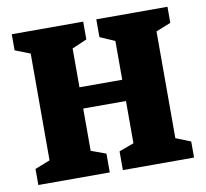

<svg xmlns="http://www.w3.org/2000/svg" viewBox="-71 -687 821 765"><g transform="rotate(-10 339.5 -305.0)"><path d="M24 0V-65L85 -89V-521L24 -545V-610H313V-538L253 -512V-355H426V-512L366 -538V-610H654V-545L594 -521V-89L654 -65V0H366V-76L426 -98V-269H253V-98L313 -76V0Z"/></g></svg>

Font: Grenze ExtraBold
Style: Regular
Weight: 800
Designer: Renata Polastri
Foundry: Omnibus-Type
Version: Version 1.002; ttfautohint (v1.8)